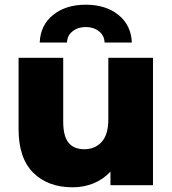

<svg xmlns="http://www.w3.org/2000/svg" viewBox="-20 -788 732 817"><path d="M631 -542V0H450V-58Q420 -25 378.5 -8Q337 9 289 9Q184 9 121.5 -53Q59 -115 59 -239V-542H249V-270Q249 -209 271.5 -181Q294 -153 339 -153Q384 -153 412.5 -184Q441 -215 441 -281V-542ZM345 -768Q430 -768 484 -724.5Q538 -681 541 -607H425Q424 -637 401 -655Q378 -673 345 -673Q312 -673 289 -655Q266 -637 265 -607H149Q152 -681 206 -724.5Q260 -768 345 -768Z"/></svg>

Font: CMG Sans ExtraBold
Style: Regular
Weight: 800
Designer: Julieta Ulanovsky
Foundry: Julieta Ulanovsky
Version: Version 7.200